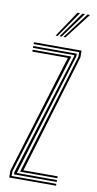

<svg xmlns="http://www.w3.org/2000/svg" viewBox="-87 -799 425 838"><g transform="rotate(10 125.0 -380.0)"><path d="M59.8 -33.2 223.5 -571V-591.8H21.5V-600H232.5V-569.5L73.2 -41.5H225V-33.2ZM17.5 0V-30.8L179 -558.5H21.5V-566.8H192.8L26.8 -28.8V-8.2H225V0ZM35.8 -16.8V-26.8L204.5 -569.5V-575H21.5V-583.2H214.2V-571.5L46.8 -25H225V-16.8ZM109.5 -645 186.2 -759.8H197.5L118.2 -645ZM144.2 -645 230.5 -759.8H241.8L153.2 -645ZM126.8 -645 208.2 -759.8H219.8L135.8 -645Z"/></g></svg>

Font: Big Shoulders Inline Display Thin Light
Style: Regular
Weight: 300
Version: Version 2.002